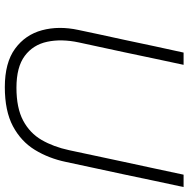

<svg xmlns="http://www.w3.org/2000/svg" viewBox="-13 -740 762 776"><g transform="rotate(90 368.0 -352.0)"><path d="M332 9.5Q233.5 9.5 177 -31.8Q120.5 -73 102.2 -140.8Q84 -208.5 101 -287.5Q107.5 -318.5 118 -367.8Q128.5 -417 141 -473.5Q155 -540 167.2 -597Q179.5 -654 192.5 -713H242Q229.5 -654 217.2 -596.8Q205 -539.5 191 -472.5L151.5 -289.5Q136.5 -219 148.8 -161.8Q161 -104.5 206 -71Q251 -37.5 334.5 -37.5Q416.5 -37.5 467.2 -64.5Q518 -91.5 545.8 -139.5Q573.5 -187.5 587 -250.5L634.5 -473Q649 -539.5 661.2 -596.8Q673.5 -654 686 -713H736Q723.5 -654 711.2 -597Q699 -540 685 -472.5Q670 -403 656 -337.8Q642 -272.5 634.5 -237.5Q620 -168 585.8 -112Q551.5 -56 490 -23.2Q428.5 9.5 332 9.5Z"/></g></svg>

Font: Commissioner ExtraLight
Style: Italic
Weight: 200
Italic angle: -12°
Designer: Kostas Bartsokas
Foundry: Kostas Bartsokas
Version: Version 1.000; ttfautohint (v1.8.3)